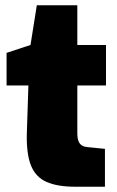

<svg xmlns="http://www.w3.org/2000/svg" viewBox="-20 -710 443 730"><path d="M267 0Q198 0 156.5 -18.5Q115 -37 97.5 -81.5Q80 -126 82 -203L88 -385H5V-509L96 -539L120 -690H274V-539H383V-385H274V-204Q274 -191 276 -181.5Q278 -172 282.5 -165.5Q287 -159 294 -155.5Q301 -152 310 -151L379 -144V0Z"/></svg>

Font: Exo Thin Black
Style: Regular
Weight: 900
Version: Version 2.000